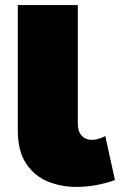

<svg xmlns="http://www.w3.org/2000/svg" viewBox="-20 -720 472 755"><path d="M280 15Q219 15 166.5 -7Q114 -29 82 -78Q50 -127 50 -207V-700H286V-236Q286 -202 301.5 -186Q317 -170 341 -170Q365 -170 394 -185L432 -12Q357 15 280 15Z"/></svg>

Font: Montserrat Black
Style: Regular
Weight: 900
Designer: Julieta Ulanovsky
Foundry: Julieta Ulanovsky
Version: Version 9.000; ttfautohint (v1.8.4.7-5d5b)